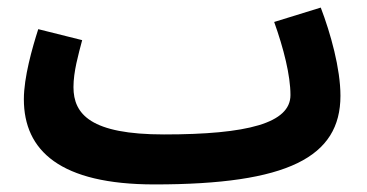

<svg xmlns="http://www.w3.org/2000/svg" viewBox="-20 -466 969 507"><path d="M388 21C740 21 879 -51 879 -213C879 -285 853 -378 827 -446L704 -408C729 -338 747 -267 747 -215C747 -141 634 -111 413 -111C220 -111 174 -164 174 -236C174 -277 187 -322 197 -360L81 -389C65 -339 43 -262 43 -204C43 -68 139 21 388 21Z"/></svg>

Font: Noto Sans Arabic UI Cn
Style: Bold
Weight: 700
Width: 3
Designer: Monotype Design Team, Nadine Chahine and Nizar Qandah
Foundry: Monotype Imaging Inc.
Version: Version 2.010